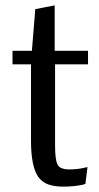

<svg xmlns="http://www.w3.org/2000/svg" viewBox="-20 -691 372 720"><path d="M216.8 8.8Q183.6 8.8 160.6 0.5Q137.7 -7.8 123.5 -27.8Q96.2 -66.4 96.2 -164.6V-449.7H26.9V-500.5H99.6L112.3 -656.7L185.1 -670.9V-500.5H310.1V-449.7H186.5V-145.5Q186.5 -92.8 195.6 -74.2Q204.6 -55.7 240.2 -55.7Q253.4 -55.7 265.6 -56.9Q277.8 -58.1 287.6 -60.1L308.1 -64.5L300.3 -1.5Q295.9 0.5 290.5 1.7Q285.2 2.9 278.8 3.9Q268.1 5.9 252.7 7.3Q237.3 8.8 216.8 8.8Z"/></svg>

Font: Mako
Style: Regular
Weight: 400
Designer: vernon adams
Foundry: vernon adams
Version: Version 1.100; ttfautohint (v1.8.4.7-5d5b);gftools[0.9.33]